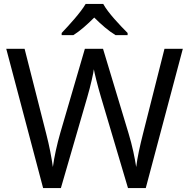

<svg xmlns="http://www.w3.org/2000/svg" viewBox="-20 -964 970 984"><path d="M509 -944H419C393 -899 333 -834 296 -795V-784H356C391 -806 427 -838 463 -874C499 -838 537 -805 572 -784H634V-795C596 -833 533 -899 509 -944ZM917 -714H823L713 -279C697 -216 684 -157 678 -108C671 -154 658 -218 639 -280L508 -714H415L289 -283C272 -224 258 -160 251 -108C244 -158 233 -216 217 -278L106 -714H12L201 0H292L427 -465C445 -526 459 -591 461 -609C464 -591 480 -525 497 -468L636 0H727Z"/></svg>

Font: Noto Sans Newa
Style: Regular
Weight: 400
Designer: Monotype Design Team
Foundry: Monotype Imaging Inc.
Version: Version 2.007